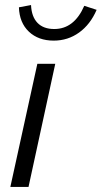

<svg xmlns="http://www.w3.org/2000/svg" viewBox="-20 -741 403 761"><path d="M21 0 128 -488H199L93 0ZM193 -580Q132 -580 94.5 -615.5Q57 -651 55 -712L103 -721Q105 -675 128.5 -650.5Q152 -626 195 -626Q274 -626 314 -718L363 -702Q338 -644 293.5 -612Q249 -580 193 -580Z"/></svg>

Font: Red Hat Text
Style: Italic
Weight: 400
Italic angle: -12°
Designer: Pentagram, MCKL
Foundry: Pentagram, MCKL
Version: Version 1.023